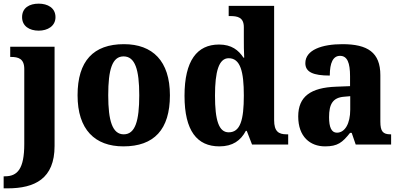

<svg xmlns="http://www.w3.org/2000/svg" viewBox="-42 -792 2190 1052"><path d="M170 -624C219 -624 262 -649 262 -698C262 -749 219 -772 170 -772C119 -772 79 -749 79 -698C79 -649 119 -624 170 -624ZM-22 240H-1C149 240 257 187 257 8V-536H14V-480H18C58 -480 91 -471 91 -414V-3C91 133 54 174 -15 174H-22Z M634 10C802 10 889 -82 889 -270C889 -458 794 -550 637 -550C470 -550 383 -458 383 -270C383 -82 478 10 634 10ZM636 -56C574 -56 551 -130 551 -270C551 -411 573 -483 635 -483C698 -483 721 -411 721 -270C721 -130 699 -56 636 -56Z M1160 10C1233 10 1277 -22 1305 -75H1310L1339 0H1537V-56H1529C1484 -56 1460 -72 1460 -134V-760H1211V-704H1219C1260 -704 1294 -697 1294 -643V-588C1294 -550 1294 -506 1296 -476H1292C1265 -517 1227 -548 1158 -548C1038 -548 969 -460 969 -267C969 -75 1038 10 1160 10ZM1211 -67C1157 -67 1136 -133 1136 -268C1136 -400 1157 -473 1211 -473C1275 -473 1294 -400 1294 -269C1294 -135 1275 -67 1211 -67Z M1739 10C1808 10 1834 -11 1876 -64H1885L1907 0H2101V-56H2098C2056 -56 2042 -72 2042 -126V-380C2042 -505 1972 -550 1834 -550C1723 -550 1631 -519 1631 -446C1631 -397 1674 -378 1765 -378C1765 -448 1783 -486 1821 -486C1861 -486 1876 -448 1876 -374V-320L1800 -317C1660 -312 1592 -263 1592 -154C1592 -42 1658 10 1739 10ZM1804 -65C1774 -65 1761 -95 1761 -150C1761 -221 1781 -257 1843 -262L1877 -265V-191C1877 -115 1848 -65 1804 -65Z"/></svg>

Font: Noto Serif Sinhala SemiCondensed ExtraBold
Style: Regular
Weight: 800
Width: 4
Designer: Jelle Bosma - Monotype Design Team
Foundry: Monotype Imaging Inc.
Version: Version 2.007